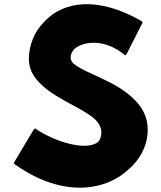

<svg xmlns="http://www.w3.org/2000/svg" viewBox="-20 -868 766 911"><path d="M146 -259 139 -252 45 -94 52 -87C285 77 491 35 597 -71L605 -78C654 -127 681 -189 681 -251C681 -311 657 -356 620 -393L613 -400C528 -485 379 -521 327 -568C320 -576 315 -585 315 -595C315 -609 321 -622 331 -634C375 -674 480 -686 574 -605L581 -612L657 -762L650 -769C439 -889 283 -858 198 -773L197 -772L190 -765C142 -717 117 -652 117 -588C117 -543 136 -507 167 -476L168 -475L175 -468C246 -397 373 -356 434 -299C450 -282 461 -262 461 -240C461 -221 455 -206 446 -195C389 -148 235 -197 146 -259Z"/></svg>

Font: Hussar Woodtype
Style: Blk
Weight: 900
Foundry: Cannot Into Space Fonts
Version: Version 1.07